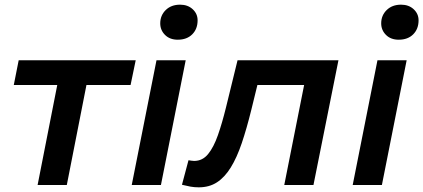

<svg xmlns="http://www.w3.org/2000/svg" viewBox="-20 -792 1812 822"><path d="M141 0 231 -458 254 -428H39L60 -534H561L539 -428H321L356 -458L266 0Z M544 0 650 -534H775L669 0ZM741 -622Q707 -622 686.5 -642.5Q666 -663 666 -692Q666 -726 689.5 -749Q713 -772 751 -772Q784 -772 805 -752.5Q826 -733 826 -705Q826 -668 803 -645Q780 -622 741 -622Z M759 -1 787 -106Q794 -105 800 -104Q806 -103 811 -103Q847 -103 871 -132.5Q895 -162 913 -213.5Q931 -265 947 -330L997 -534H1429L1322 0H1197L1289 -463L1313 -428H1058L1091 -465L1056 -322Q1036 -241 1015 -179Q994 -117 968 -75Q942 -33 909 -11.5Q876 10 831 10Q812 10 795.5 7Q779 4 759 -1Z M1490 0 1596 -534H1721L1615 0ZM1687 -622Q1653 -622 1632.5 -642.5Q1612 -663 1612 -692Q1612 -726 1635.5 -749Q1659 -772 1697 -772Q1730 -772 1751 -752.5Q1772 -733 1772 -705Q1772 -668 1749 -645Q1726 -622 1687 -622Z"/></svg>

Font: MOST Montserrat SemiBold
Style: Italic
Weight: 600
Italic angle: -11.3°
Designer: Julieta Ulanovsky
Foundry: Julieta Ulanovsky
Version: Version 8.000;March 11, 2024;FontCreator 15.0.0.2926 64-bit